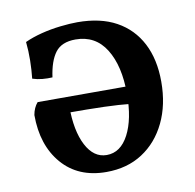

<svg xmlns="http://www.w3.org/2000/svg" viewBox="-61 -529 607 599"><g transform="rotate(-10 242.5 -229.0)"><path d="M230 9Q141 9 90 -50Q39 -109 39 -205Q43 -228 56 -243H343V-187Q305 -191 257.5 -192.5Q210 -194 134 -194L151 -213Q151 -135 175 -89Q199 -43 240 -43Q284 -43 309.5 -91.5Q335 -140 335 -220Q335 -309 302 -362Q269 -415 206 -415Q162 -415 142 -388.5Q122 -362 115 -311Q100 -310 83.5 -311.5Q67 -313 52 -318Q55 -345 55.5 -375Q56 -405 53 -434Q77 -445 106.5 -452.5Q136 -460 167 -463.5Q198 -467 221 -467Q294 -467 344 -439.5Q394 -412 420.5 -361Q447 -310 447 -239Q447 -166 420 -110Q393 -54 344.5 -22.5Q296 9 230 9Z"/></g></svg>

Font: Vollkorn Medium
Style: Regular
Weight: 500
Designer: Friedrich Althausen
Foundry: Friedrich Althausen
Version: Version 5.000